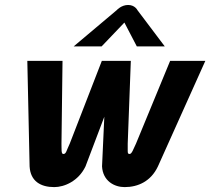

<svg xmlns="http://www.w3.org/2000/svg" viewBox="-20 -745 847 773"><path d="M480.8 -654.2 530.8 -558.3H643.3L533.3 -704.2C533.3 -704.2 523.3 -725 495.8 -725C468.3 -725 450 -704.2 450 -704.2L276.7 -558.3H389.2ZM90 -500 99.2 -75C102.5 -15 144.2 8.3 198.3 8.3C239.2 8.3 295.8 -15.8 324.2 -75L400 -275L390.8 -75C394.2 -15.8 440.8 8.3 481.7 8.3C535.8 8.3 587.5 -15 615.8 -75L806.7 -500H665L527.5 -166.7C516.7 -144.2 510.8 -125 501.7 -125C495 -125 494.2 -129.2 494.2 -137.5V-159.2V-166.7L506.7 -500H448.3H390L260.8 -166.7C246.7 -137.5 246.7 -125 235 -125C225.8 -125 228.3 -144.2 227.5 -166.7L231.7 -500Z"/></svg>

Font: BoonHome
Style: Bold Oblique
Weight: 700
Italic angle: -12°
Designer: Sungsit Sawaiwan
Foundry: Sungsit Sawaiwan
Version: Version 0.2